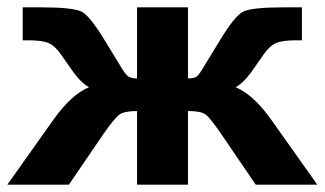

<svg xmlns="http://www.w3.org/2000/svg" viewBox="-39 -504 886 524"><path d="M474 -484H335V-290C325 -290 317.5 -291.5 312.5 -294.5C307.5 -297.5 301.7 -304.3 295 -315L248 -392C220.7 -437.3 199.3 -464 184 -472C168.7 -480 131 -484 71 -484H23V-394H39C63.7 -394 81.8 -391.5 93.5 -386.5C105.2 -381.5 116.3 -371.3 127 -356L155 -316C172.3 -290.7 188.7 -274 204 -266C172 -252.7 140 -223.7 108 -179L-19 0H149L241 -135C262.3 -165.7 277.5 -184.3 286.5 -191C295.5 -197.7 311.7 -201 335 -201V0H474V-201C497.3 -201 513.3 -197.8 522 -191.5C530.7 -185.2 545.7 -166.3 567 -135L659 0H827L700 -179C668 -223.7 636 -252.7 604 -266C619.3 -274 635.7 -290.7 653 -316L681 -356C691.7 -371.3 702.8 -381.5 714.5 -386.5C726.2 -391.5 744.3 -394 769 -394H785V-484H737C677 -484 639.3 -480 624 -472C608.7 -464 587.3 -437.3 560 -392L513 -315C506.3 -303.7 500.7 -296.7 496 -294C491.3 -291.3 484 -290 474 -290Z"/></svg>

Font: Play
Style: Bold
Weight: 700
Designer: Jonas Hecksher
Foundry: Jonas Hecksher, Playtypeª, e-types AS
Version: Version 1.002